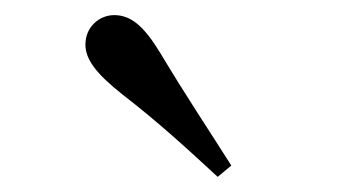

<svg xmlns="http://www.w3.org/2000/svg" viewBox="-20 -849 478 254"><path d="M286 -630C257 -676 226 -722 192 -779C170 -815 153 -829 131 -829C112 -829 93 -814 93 -790C93 -770 108 -751 142 -724C190 -687 229 -651 268 -615Z"/></svg>

Font: Noto Serif TC Medium
Style: Regular
Weight: 500
Designer: Ryoko NISHIZUKA 西塚涼子 (kana & ideographs); Frank Grießhammer (Latin, Greek & Cyrillic); Wenlong ZHANG 张文龙 (bopomofo); San
Foundry: Adobe
Version: Version 2.001;hotconv 1.1.0;makeotfexe 2.6.0